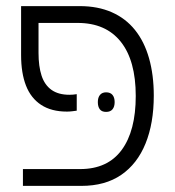

<svg xmlns="http://www.w3.org/2000/svg" viewBox="-20 -608 572 628"><path d="M55 0V-55H242Q332 -55 378 -117.5Q424 -180 424 -294Q424 -410 375 -471.5Q326 -533 234 -533H75V-588H241Q300 -588 345.5 -568Q391 -548 421.5 -510Q452 -472 467.5 -417.5Q483 -363 483 -295Q483 -205 456 -138.5Q429 -72 376.5 -36Q324 0 246 0ZM199 -243Q148 -243 114.5 -265Q81 -287 65 -328Q49 -369 49 -428V-588H106V-435Q106 -391 116 -360.5Q126 -330 148.5 -314Q171 -298 207 -298Q213 -298 219 -298.5Q225 -299 231 -300V-246Q224 -245 215.5 -244Q207 -243 199 -243ZM300 -274Q300 -289 307 -297.5Q314 -306 327 -306Q341 -306 348 -297.5Q355 -289 355 -274Q355 -259 348 -250.5Q341 -242 327 -242Q313 -242 306.5 -250.5Q300 -259 300 -274Z"/></svg>

Font: Noto Sans Hebrew SemiCondensed Light
Style: Regular
Weight: 300
Width: 4
Designer: Monotype Design Team
Foundry: Monotype Imaging Inc.
Version: Version 2.003